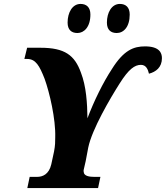

<svg xmlns="http://www.w3.org/2000/svg" viewBox="-20 -957 844 977"><path d="M574 -789C609 -789 640 -820 640 -883C640 -920 620 -937 590 -937C548 -937 524 -893 524 -842C524 -805 544 -789 574 -789ZM374 -789C408 -789 440 -820 440 -883C440 -920 420 -937 390 -937C348 -937 324 -893 324 -842C324 -805 344 -789 374 -789ZM119 0H479L491 -57H459C435 -57 407 -61 406 -82C405 -92 403 -81 416 -137L429 -206C448 -299 541 -457 588 -531C635 -606 666 -627 697 -627C724 -627 733 -603 738 -582C773 -591 804 -614 804 -661C804 -688 791 -721 718 -721C661 -721 610 -703 549 -605C505 -538 458 -443 425 -355C424 -432 419 -517 392 -587C360 -676 310 -714 186 -714H118L104 -657H118C162 -657 181 -622 207 -556C232 -487 264 -351 261 -258C261 -236 261 -217 255 -186L241 -121C229 -69 196 -57 169 -57H131Z"/></svg>

Font: Noto Serif SemiCondensed Extra
Style: Italic
Weight: 800
Width: 4
Italic angle: -12°
Designer: Monotype Design Team
Foundry: Monotype Imaging Inc.
Version: Version 1.901